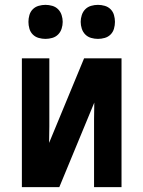

<svg xmlns="http://www.w3.org/2000/svg" viewBox="-20 -770 590 790"><path d="M70 0V-530H183V-318Q183 -284 183 -250Q183 -216 182 -182L326 -530H480V0H367V-212Q367 -246 367 -280Q367 -314 368 -348L224 0ZM383 -610Q369 -610 355 -614Q341 -618 331 -628Q321 -638 316.5 -652Q312 -666 312 -680Q312 -694 316.5 -708Q321 -722 331 -732Q341 -742 355 -746Q369 -750 383 -750Q397 -750 411 -746Q425 -742 435 -732Q445 -722 449 -708Q453 -694 453 -680Q453 -666 449 -652Q445 -638 435 -628Q425 -618 411 -614Q397 -610 383 -610ZM167 -610Q153 -610 139 -614Q125 -618 115 -628Q105 -638 101 -652Q97 -666 97 -680Q97 -694 101 -708Q105 -722 115 -732Q125 -742 139 -746Q153 -750 167 -750Q181 -750 195 -746Q209 -742 219 -732Q229 -722 233.5 -708Q238 -694 238 -680Q238 -666 233.5 -652Q229 -638 219 -628Q209 -618 195 -614Q181 -610 167 -610Z"/></svg>

Font: Lode Term
Style: Bold
Weight: 700
Monospace: yes
Designer: Belleve Invis
Foundry: Belleve Invis
Version: Version 29.2.0